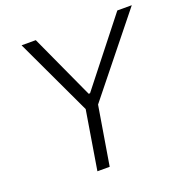

<svg xmlns="http://www.w3.org/2000/svg" viewBox="-130 -848 938 968"><g transform="rotate(-20 339.5 -364.0)"><path d="M87.9 -727.5H164.1L322.3 -382.3H329.6L601.6 -727.5H679.2L348.1 -314.9L295.9 0H230L281.7 -314.9Z"/></g></svg>

Font: Inter Tight Light
Style: Italic
Weight: 300
Italic angle: -9.39999°
Designer: Rasmus Andersson
Foundry: rsms
Version: Version 3.004